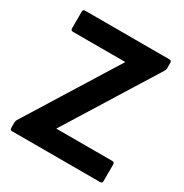

<svg xmlns="http://www.w3.org/2000/svg" viewBox="-169 -867 959 1000"><g transform="rotate(30 310.0 -367.0)"><path d="M42 0Q29 0 29 -13V-47Q29 -55 34 -63L372 -607H57Q44 -607 44 -620V-721Q44 -734 57 -734H564Q577 -734 577 -721V-687Q577 -679 572 -671L234 -127H571Q584 -127 584 -114V-13Q584 0 571 0Z"/></g></svg>

Font: LINE Seed Sans TH
Style: Bold
Weight: 700
Designer: Dalton Maag Ltd | Thai characters by Cadson Demak Co.,Ltd.
Foundry: Dalton Maag Ltd
Version: Version 1.002